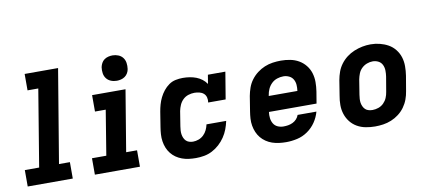

<svg xmlns="http://www.w3.org/2000/svg" viewBox="-69 -1007 2838 1267"><g transform="rotate(-10 1350.0 -373.5)"><path d="M29 0V-110H125L210 -625H138V-735H362L258 -110H331V0Z M479 0V-110H575L624 -410H552V-520H776L708 -110H781V0ZM730 -585Q709 -585 690.5 -592.5Q672 -600 660.5 -615Q649 -630 646 -650Q643 -670 646 -691Q649 -705 656 -718Q663 -731 675 -739.5Q687 -748 701.5 -751.5Q716 -755 730 -755Q750 -755 768.5 -747.5Q787 -740 798.5 -725Q810 -710 813 -690Q816 -670 813 -649Q811 -635 803.5 -622Q796 -609 784 -600.5Q772 -592 757.5 -588.5Q743 -585 730 -585Z M1155 8Q1131 8 1107.5 5Q1084 2 1062.5 -6Q1041 -14 1023 -26.5Q1005 -39 991 -56.5Q977 -74 968.5 -95Q960 -116 956.5 -139Q953 -162 954.5 -186Q956 -210 960 -234L976 -334Q980 -358 986.5 -381Q993 -404 1004 -426.5Q1015 -449 1031 -469Q1047 -489 1067.5 -503.5Q1088 -518 1112.5 -523Q1137 -528 1160 -528Q1184 -528 1206.5 -524.5Q1229 -521 1250 -513Q1271 -505 1288.5 -491.5Q1306 -478 1318 -460L1328 -520H1445L1415 -339H1298Q1301 -356 1297 -372.5Q1293 -389 1281 -399.5Q1269 -410 1252.5 -414Q1236 -418 1219 -418Q1199 -418 1178.5 -411.5Q1158 -405 1142.5 -390Q1127 -375 1118.5 -355.5Q1110 -336 1106 -316L1090 -216Q1088 -203 1087 -189.5Q1086 -176 1088 -163Q1090 -150 1095 -138.5Q1100 -127 1108.5 -118.5Q1117 -110 1129.5 -106Q1142 -102 1155 -102Q1174 -102 1193 -109Q1212 -116 1226.5 -130Q1241 -144 1249.5 -162Q1258 -180 1262 -199H1394Q1388 -171 1378 -144.5Q1368 -118 1351.5 -93.5Q1335 -69 1313 -49Q1291 -29 1265 -15.5Q1239 -2 1211 3Q1183 8 1155 8Z M1761 8Q1737 8 1713 5Q1689 2 1667 -5.5Q1645 -13 1626 -26Q1607 -39 1593 -56Q1579 -73 1570 -94Q1561 -115 1557 -138.5Q1553 -162 1554.5 -186Q1556 -210 1560 -234L1576 -334Q1581 -361 1590.5 -388Q1600 -415 1617.5 -438.5Q1635 -462 1658.5 -480Q1682 -498 1708.5 -509Q1735 -520 1763 -524Q1791 -528 1818 -528Q1849 -528 1880 -522Q1911 -516 1937 -501Q1963 -486 1982 -462.5Q2001 -439 2010 -410Q2019 -381 2019 -349.5Q2019 -318 2014 -286L2001 -208H1682Q1679 -187 1681.5 -166.5Q1684 -146 1694 -129.5Q1704 -113 1722 -105Q1740 -97 1761 -97Q1776 -97 1791.5 -99.5Q1807 -102 1822 -109Q1837 -116 1848.5 -128.5Q1860 -141 1865 -156H1991Q1981 -119 1959 -86.5Q1937 -54 1904.5 -31.5Q1872 -9 1834.5 -0.5Q1797 8 1761 8ZM1891 -312Q1894 -333 1892.5 -353Q1891 -373 1881.5 -389.5Q1872 -406 1854 -414.5Q1836 -423 1816 -423Q1795 -423 1774 -416Q1753 -409 1737 -393.5Q1721 -378 1712 -358Q1703 -338 1700 -317L1699 -312Z M2356 8Q2324 8 2293 2Q2262 -4 2236 -19Q2210 -34 2191.5 -57.5Q2173 -81 2163.5 -110Q2154 -139 2154 -170.5Q2154 -202 2160 -234L2176 -334Q2181 -362 2190.5 -388.5Q2200 -415 2217.5 -438.5Q2235 -462 2258.5 -480Q2282 -498 2309 -509Q2336 -520 2363.5 -525.5Q2391 -531 2419 -531Q2451 -531 2481 -523.5Q2511 -516 2537 -501.5Q2563 -487 2582 -463Q2601 -439 2610 -410.5Q2619 -382 2619 -350Q2619 -318 2614 -286L2597 -186Q2593 -159 2583 -132Q2573 -105 2556 -81.5Q2539 -58 2515.5 -40Q2492 -22 2465 -11Q2438 0 2410.5 4Q2383 8 2356 8ZM2358 -102Q2378 -102 2398 -109Q2418 -116 2433 -131Q2448 -146 2456 -165Q2464 -184 2467 -204L2484 -304Q2487 -324 2486.5 -344.5Q2486 -365 2477.5 -382.5Q2469 -400 2451.5 -409Q2434 -418 2414 -418Q2394 -418 2374.5 -410.5Q2355 -403 2340 -388.5Q2325 -374 2317.5 -355Q2310 -336 2306 -316L2290 -216Q2288 -203 2287 -189Q2286 -175 2288 -162.5Q2290 -150 2295.5 -138Q2301 -126 2310 -117.5Q2319 -109 2332 -105.5Q2345 -102 2358 -102Z"/></g></svg>

Font: Iosevka Etoile XBdObl
Style: Regular
Weight: 800
Italic angle: -9°
Designer: Belleve Invis
Foundry: Belleve Invis
Version: Version 15.5.2; ttfautohint (v1.8.4)